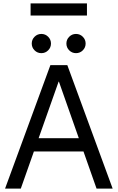

<svg xmlns="http://www.w3.org/2000/svg" viewBox="-20 -1111 693 1131"><path d="M102.5 0H9.8L276.9 -727.5H376.5L643.6 0H548.8L471.7 -218.8H179.7ZM207.5 -296.9H444.3L327.1 -629.9H325.2ZM223.6 -797.9Q200.2 -797.9 183.6 -814.5Q167 -831.1 167 -854.5Q167 -877.9 183.6 -894.5Q200.2 -911.1 223.6 -911.1Q247.1 -911.1 263.7 -894.5Q280.3 -877.9 280.3 -854.5Q280.3 -831.1 263.7 -814.5Q247.1 -797.9 223.6 -797.9ZM427.7 -797.9Q404.3 -797.9 387.7 -814.5Q371.1 -831.1 371.1 -854.5Q371.1 -877.9 387.7 -894.5Q404.3 -911.1 427.7 -911.1Q451.2 -911.1 467.8 -894.5Q484.4 -877.9 484.4 -854.5Q484.4 -831.1 467.8 -814.5Q451.2 -797.9 427.7 -797.9ZM492.2 -1090.8V-1019.5H160.2V-1090.8Z"/></svg>

Font: Inter Display
Style: Regular
Weight: 400
Designer: Rasmus Andersson
Foundry: rsms
Version: Version 4.000;git-37864ae